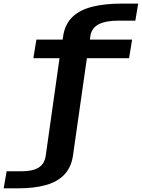

<svg xmlns="http://www.w3.org/2000/svg" viewBox="-152 -806 770 1042"><path d="M-132 216H-52Q34 216 96.5 198.5Q159 181 196.2 142.5Q233.5 104 243.5 42L319.5 -490H548.5L565 -591H336L339.5 -616.5Q348 -656.5 385.5 -675.2Q423 -694 491 -694H582.5L598 -786.5H510Q417.5 -786.5 350.2 -769.8Q283 -753 243.2 -716Q203.5 -679 192 -618L188 -591H45.5L29 -490H171L96 40.5Q89.5 84 57 103.8Q24.5 123.5 -33 123.5H-116Z"/></svg>

Font: Anybody SemiExpanded SemiBold
Style: Regular
Weight: 600
Width: 6
Designer: Tyler Finck
Foundry: Etcetera Type Company
Version: Version 1.113;gftools[0.9.25]